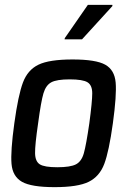

<svg xmlns="http://www.w3.org/2000/svg" viewBox="-20 -763 549 791"><path d="M23 0ZM39 -255Q55 -371 74.5 -423Q94 -475 138.5 -496.5Q183 -518 279 -518Q375 -518 413.5 -496.5Q452 -475 456.5 -423Q461 -371 445 -255Q429 -139 409.5 -87.5Q390 -36 345.5 -14Q301 8 205 8Q109 8 70.5 -14Q32 -36 27.5 -87.5Q23 -139 39 -255ZM348 -255Q360 -345 360 -378.5Q360 -412 340.5 -424Q321 -436 267 -436Q214 -436 191.5 -424Q169 -412 159 -378.5Q149 -345 137 -255Q124 -166 124.5 -132Q125 -98 144 -86Q163 -74 216 -74Q270 -74 293 -86Q316 -98 325.5 -132Q335 -166 348 -255ZM246 -601 247 -606 342 -743H443V-738L318 -601Z"/></svg>

Font: Assailand Medium
Style: Italic
Weight: 500
Italic angle: -8°
Designer: Hector Gatti with collaboration of the Omnibus-Type team
Foundry: Omnibus-Type
Version: Version 0.072;October 19, 2019;FontCreator 12.0.0.2547 64-bi